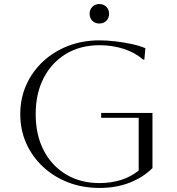

<svg xmlns="http://www.w3.org/2000/svg" viewBox="-20 -913 872 947"><path d="M479 -332V-356H732V-84Q686 -38 619.5 -12Q553 14 471 14Q387 14 316 -13.5Q245 -41 192 -90.5Q139 -140 109.5 -206Q80 -272 80 -350Q80 -428 109.5 -494Q139 -560 192 -609.5Q245 -659 316 -686.5Q387 -714 471 -714Q507 -714 549.5 -709Q592 -704 631 -695.5Q670 -687 697 -675L692 -619H686Q646 -654 590 -672Q534 -690 471 -690Q377 -690 306 -647.5Q235 -605 195.5 -528.5Q156 -452 156 -350Q156 -248 195.5 -171.5Q235 -95 306 -52.5Q377 -10 471 -10Q529 -10 578.5 -26Q628 -42 664 -72V-332ZM422 -845Q422 -866 435.5 -879.5Q449 -893 470 -893Q491 -893 504.5 -879.5Q518 -866 518 -845Q518 -824 504.5 -810.5Q491 -797 470 -797Q449 -797 435.5 -810.5Q422 -824 422 -845Z"/></svg>

Font: Aboreto
Style: Regular
Weight: 400
Designer: Dominik Jáger
Foundry: Dominik Jáger
Version: Version 1.001; ttfautohint (v1.8.4.7-5d5b)